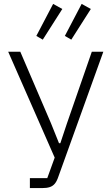

<svg xmlns="http://www.w3.org/2000/svg" viewBox="-20 -963 570 983"><path d="M133 0V-51H222L260 -156L22 -698H84L241 -332L282 -230H289L323 -332L450 -698H509L279 -59Q271 -35 260.5 -22.5Q250 -10 234.5 -5Q219 0 195 0ZM299 -917 199 -760 166 -779 252 -943ZM445 -917 345 -760 312 -779 398 -943Z"/></svg>

Font: IBM Plex Sans Condensed Light
Style: Regular
Weight: 300
Width: 3
Designer: Mike Abbink, Paul van der Laan, Pieter van Rosmalen
Foundry: Bold Monday
Version: Version 3.201